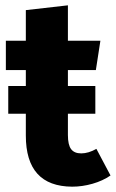

<svg xmlns="http://www.w3.org/2000/svg" viewBox="-20 -684 435 721"><path d="M395 -25Q366 -5 327.5 6Q289 17 251 17Q77 16 77 -175V-257H11V-361H77V-421H2V-531H77V-646L235 -664V-531H357L340 -421H235V-361H338V-257H235V-177Q235 -140 247 -124Q259 -108 285 -108Q312 -108 342 -125Z"/></svg>

Font: Fira Sans BGR
Style: Bold
Weight: 700
Designer: bBox Type GmbH & Carrois Corporate GbR & Edenspiekermann AG
Foundry: bBox Type GmbH & Carrois Corporate GbR & Edenspiekermann AG
Version: Version 4.301